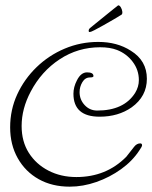

<svg xmlns="http://www.w3.org/2000/svg" viewBox="-20 -648 570 719"><path d="M241 51Q175 51 125 23Q75 -5 46.5 -55.5Q18 -106 18 -171Q18 -237 44.5 -294.5Q71 -352 117 -396.5Q163 -441 222.5 -466Q282 -491 348 -491Q419 -491 470 -458Q530 -421 530 -353Q530 -287 473 -246Q423 -211 353 -211Q255 -211 255 -297Q255 -322 268 -347Q283 -377 306 -377Q330 -377 330 -363Q330 -358 317 -358Q299 -358 288.5 -340.5Q278 -323 278 -303Q278 -275 297 -254.5Q316 -234 344 -234Q444 -234 486 -300Q500 -323 500 -348Q500 -386 477 -416.5Q454 -447 418 -461Q392 -471 355 -471Q272 -471 203.5 -426Q135 -381 95 -305Q61 -241 61 -176Q61 -118 88 -75.5Q115 -33 161.5 -9Q208 15 266 15Q378 15 453 -61L482 -98Q492 -111 505 -111Q512 -111 512 -104Q512 -99 502 -85Q476 -45 433.5 -14.5Q391 16 341 33.5Q291 51 241 51ZM316 -528Q312 -528 312 -533Q312 -538 316 -542Q321 -546 338 -560Q355 -574 375 -590Q395 -606 406 -615Q413 -620 417.5 -624Q422 -628 423 -628Q428 -628 432.5 -620.5Q437 -613 438 -604.5Q439 -596 435 -593Q424 -586 406 -575.5Q388 -565 368.5 -554Q349 -543 334.5 -535.5Q320 -528 316 -528Z"/></svg>

Font: Petemoss
Style: Regular
Weight: 400
Designer: Robert E. Leuschke
Foundry: Robert E. Leuschke
Version: Version 1.010; ttfautohint (v1.8.3)